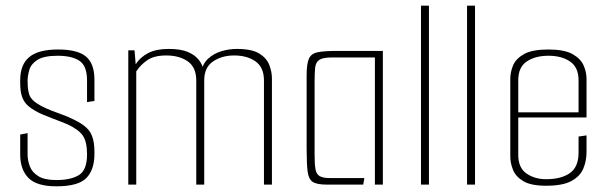

<svg xmlns="http://www.w3.org/2000/svg" viewBox="-20 -649 2139 675"><path d="M178 6Q109 6 80 -23.5Q51 -53 51 -106V-176L77 -181V-106Q77 -85 85 -64Q93 -43 115 -29.5Q137 -16 178 -16Q229 -16 257.5 -33.5Q286 -51 286 -106Q286 -151 271 -172.5Q256 -194 217 -212Q210 -215 195 -221Q180 -227 162.5 -233.5Q145 -240 131 -246Q117 -252 112 -255Q89 -267 76 -279.5Q63 -292 57 -310.5Q51 -329 51 -357V-367Q51 -422 83 -448.5Q115 -475 184 -475Q253 -475 282.5 -450Q312 -425 312 -369V-294L286 -290V-366Q286 -418 259 -435.5Q232 -453 183 -453Q134 -453 111.5 -438.5Q89 -424 83 -403Q77 -382 77 -364Q77 -324 87 -307.5Q97 -291 126 -276Q141 -268 161.5 -260Q182 -252 201.5 -245Q221 -238 232 -232Q279 -211 295.5 -186.5Q312 -162 312 -115V-108Q312 -52 283.5 -23Q255 6 178 6Z M431 0V-472H453L457 -423Q473 -448 501 -462.5Q529 -477 573 -477Q615 -477 640 -466.5Q665 -456 678.5 -439Q692 -422 696 -402L688 -398Q693 -426 712.5 -443.5Q732 -461 758.5 -469Q785 -477 812 -477Q866 -477 892 -460.5Q918 -444 927 -420Q936 -396 936 -374V0H908V-366Q908 -412 878.5 -433Q849 -454 803 -454Q760 -454 729 -433Q698 -412 698 -367V0H670V-366Q670 -412 640.5 -433Q611 -454 564 -454Q522 -454 498 -437.5Q474 -421 459 -398V0Z M1129 0Q1094 0 1079.5 -9.5Q1065 -19 1061.5 -46Q1058 -73 1058 -125V-384Q1058 -423 1065.5 -441.5Q1073 -460 1095.5 -465Q1118 -470 1163 -470H1326V0H1298V-447H1147Q1115 -447 1102.5 -438.5Q1090 -430 1088 -411.5Q1086 -393 1086 -360V-106Q1086 -72 1089 -54.5Q1092 -37 1103.5 -30Q1115 -23 1139 -23H1261L1257 0Z M1460 -629H1488V0H1460Z M1622 -629H1650V0H1622Z M1900 4Q1847 4 1820 -12Q1793 -28 1783.5 -52Q1774 -76 1774 -99V-372Q1774 -396 1784 -419.5Q1794 -443 1822.5 -459Q1851 -475 1908 -475Q1964 -475 1992.5 -459Q2021 -443 2031.5 -419.5Q2042 -396 2042 -372V-250L2014 -249V-367Q2014 -412 1984.5 -432.5Q1955 -453 1908 -453Q1862 -453 1832 -433Q1802 -413 1802 -367V-104Q1802 -59 1831 -39Q1860 -19 1900 -19Q1953 -19 1983.5 -40.5Q2014 -62 2014 -112V-169L2042 -173V-114Q2042 -84 2031 -57Q2020 -30 1989.5 -13Q1959 4 1900 4ZM1781 -236V-254H2042V-236Z"/></svg>

Font: Smooch Sans Thin ExtraLight
Style: Regular
Weight: 250
Version: Version 1.010